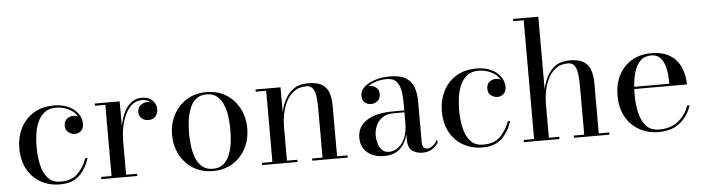

<svg xmlns="http://www.w3.org/2000/svg" viewBox="-47 -952 4260 1164"><g transform="rotate(-5 2083.0 -370.0)"><path d="M457.5 -135Q438 -72.5 396 -31.2Q354 10 278 10Q212.5 10 161 -18.8Q109.5 -47.5 79.8 -101.2Q50 -155 50 -230Q50 -295 76.8 -349.5Q103.5 -404 155.2 -437Q207 -470 282.5 -470Q333.5 -470 370.5 -452.2Q407.5 -434.5 427.5 -405.8Q447.5 -377 447.5 -344Q447.5 -317 432 -302Q416.5 -287 393.5 -287Q375 -287 355.8 -300Q336.5 -313 336.5 -343Q336.5 -369 353.8 -383Q371 -397 393.5 -397Q409.5 -397 422 -390Q404.5 -421.5 368 -438.5Q331.5 -455.5 293 -455.5Q249 -455.5 222 -434Q195 -412.5 180.2 -378Q165.5 -343.5 160.2 -304.5Q155 -265.5 155 -230Q155 -173 165.8 -121.8Q176.5 -70.5 204.5 -38.5Q232.5 -6.5 284.5 -6.5Q349 -6.5 386 -42.8Q423 -79 443.5 -135Z M529 -13.5H592.5V-446.5H529V-460H681V-309Q689 -352.5 706 -389.2Q723 -426 750.2 -448Q777.5 -470 816 -470Q858 -470 881 -446.8Q904 -423.5 904 -393Q904 -367.5 888.8 -349.8Q873.5 -332 847 -332Q819.5 -332 803.8 -347Q788 -362 788 -384.5Q788 -413 806.5 -427.2Q825 -441.5 846.5 -441.5Q858 -441.5 868 -438Q846.5 -456 815 -456Q781.5 -456 756.5 -435.5Q731.5 -415 714.5 -380.2Q697.5 -345.5 689.2 -303.2Q681 -261 681 -217.5V-13.5H748V0H529Z M979.5 -230Q979.5 -295 1007.5 -349.5Q1035.5 -404 1087 -437Q1138.5 -470 1209 -470Q1279.5 -470 1330.8 -437Q1382 -404 1409.8 -349.5Q1437.5 -295 1437.5 -230Q1437.5 -165 1409.8 -110.5Q1382 -56 1330.8 -23Q1279.5 10 1209 10Q1138.5 10 1087 -23Q1035.5 -56 1007.5 -110.5Q979.5 -165 979.5 -230ZM1083 -230Q1083 -195 1087.8 -155.5Q1092.5 -116 1105.5 -81.5Q1118.5 -47 1143.5 -25.2Q1168.5 -3.5 1209 -3.5Q1249.5 -3.5 1274.2 -25.2Q1299 -47 1312.2 -81.5Q1325.5 -116 1330 -155.5Q1334.5 -195 1334.5 -230Q1334.5 -265.5 1330 -304.8Q1325.5 -344 1312.2 -378.5Q1299 -413 1274.2 -434.8Q1249.5 -456.5 1209 -456.5Q1168.5 -456.5 1143.5 -434.8Q1118.5 -413 1105.5 -378.5Q1092.5 -344 1087.8 -304.8Q1083 -265.5 1083 -230Z M1508 -13.5H1571.5V-446.5H1508V-460H1660V-308Q1668 -348 1687.2 -385Q1706.5 -422 1740.2 -446Q1774 -470 1826.5 -470Q1885 -470 1914.8 -450.2Q1944.5 -430.5 1954.8 -396.5Q1965 -362.5 1965 -319V-13.5H2028.5V0H1813V-13.5H1876.5V-305.5Q1876.5 -347.5 1872.8 -380.8Q1869 -414 1856 -433.2Q1843 -452.5 1815.5 -452.5Q1770.5 -452.5 1740.2 -429.5Q1710 -406.5 1692.5 -370.8Q1675 -335 1667.5 -295.8Q1660 -256.5 1660 -224V-13.5H1723V0H1508Z M2329.5 -255H2395V-304.5Q2395 -340.5 2389.2 -374.8Q2383.5 -409 2364.5 -431.2Q2345.5 -453.5 2305.5 -453.5Q2275.5 -453.5 2244.5 -445.2Q2213.5 -437 2191.5 -420.5Q2195 -421 2198.5 -421Q2220 -421 2237.8 -407.2Q2255.5 -393.5 2255.5 -368Q2255.5 -338 2237.2 -324.5Q2219 -311 2198.5 -311Q2175.5 -311 2159.8 -325Q2144 -339 2144 -366Q2144 -397 2170 -420Q2196 -443 2237 -455.5Q2278 -468 2323.5 -468Q2392.5 -468 2426.8 -444Q2461 -420 2472.2 -382.5Q2483.5 -345 2483.5 -304.5V-54Q2483.5 -37 2489.5 -24.8Q2495.5 -12.5 2515.5 -12.5Q2530 -12.5 2547.5 -25.5Q2565 -38.5 2575 -59.5L2582 -47Q2568.5 -22.5 2543.2 -6.2Q2518 10 2483.5 10Q2448.5 10 2421.8 -8Q2395 -26 2395 -76.5V-109Q2381.5 -54.5 2345.8 -22.2Q2310 10 2251.5 10Q2186.5 10 2147.8 -23.2Q2109 -56.5 2109 -113.5Q2109 -180.5 2166 -217.8Q2223 -255 2329.5 -255ZM2281.5 -13Q2310 -13 2336 -31.2Q2362 -49.5 2378.5 -87Q2395 -124.5 2395 -182V-243.5H2329.5Q2285.5 -243.5 2259 -224Q2232.5 -204.5 2220.8 -175.8Q2209 -147 2209 -119.5Q2209 -94.5 2216.2 -70Q2223.5 -45.5 2239.5 -29.2Q2255.5 -13 2281.5 -13Z M3029 -135Q3009.5 -72.5 2967.5 -31.2Q2925.5 10 2849.5 10Q2784 10 2732.5 -18.8Q2681 -47.5 2651.2 -101.2Q2621.5 -155 2621.5 -230Q2621.5 -295 2648.2 -349.5Q2675 -404 2726.8 -437Q2778.5 -470 2854 -470Q2905 -470 2942 -452.2Q2979 -434.5 2999 -405.8Q3019 -377 3019 -344Q3019 -317 3003.5 -302Q2988 -287 2965 -287Q2946.5 -287 2927.2 -300Q2908 -313 2908 -343Q2908 -369 2925.2 -383Q2942.5 -397 2965 -397Q2981 -397 2993.5 -390Q2976 -421.5 2939.5 -438.5Q2903 -455.5 2864.5 -455.5Q2820.5 -455.5 2793.5 -434Q2766.5 -412.5 2751.8 -378Q2737 -343.5 2731.8 -304.5Q2726.5 -265.5 2726.5 -230Q2726.5 -173 2737.2 -121.8Q2748 -70.5 2776 -38.5Q2804 -6.5 2856 -6.5Q2920.5 -6.5 2957.5 -42.8Q2994.5 -79 3015 -135Z M3100.5 -13.5H3164V-736.5H3100.5V-750H3254V-308Q3262 -348 3281 -385Q3300 -422 3333.2 -446Q3366.5 -470 3418.5 -470Q3476 -470 3506 -450.2Q3536 -430.5 3546.8 -396.5Q3557.5 -362.5 3557.5 -319V-13.5H3621V0H3405.5V-13.5H3469V-305.5Q3469 -347.5 3465.2 -380.8Q3461.5 -414 3448.5 -433.2Q3435.5 -452.5 3408 -452.5Q3363 -452.5 3333 -429.5Q3303 -406.5 3285.8 -370.8Q3268.5 -335 3261.2 -295.8Q3254 -256.5 3254 -224V-13.5H3317V0H3100.5Z M4121 -135Q4101.5 -72.5 4052 -31.2Q4002.5 10 3920 10Q3856 10 3804 -18.8Q3752 -47.5 3721.5 -101.2Q3691 -155 3691 -230Q3691 -305 3720.2 -358.8Q3749.5 -412.5 3800 -441.2Q3850.5 -470 3915 -470Q3988.5 -470 4032.5 -440.8Q4076.5 -411.5 4096.2 -364.2Q4116 -317 4116 -262.5H3795.5Q3794.5 -247 3794.5 -230Q3794.5 -173 3805.5 -121.5Q3816.5 -70 3844.8 -37.5Q3873 -5 3926 -5Q3997 -5 4042 -42.2Q4087 -79.5 4106 -135ZM3915 -456.5Q3873.5 -456.5 3848.5 -431.5Q3823.5 -406.5 3811.5 -365.2Q3799.5 -324 3796 -276H4010Q4010.5 -302.5 4007.5 -333.5Q4004.5 -364.5 3995 -392.5Q3985.5 -420.5 3966.5 -438.5Q3947.5 -456.5 3915 -456.5Z"/></g></svg>

Font: Bodoni Moda 16pt
Style: Regular
Weight: 400
Version: Version 2.3